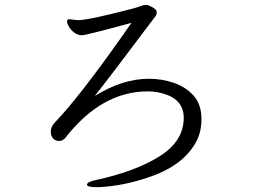

<svg xmlns="http://www.w3.org/2000/svg" viewBox="-20 -741 1040 790"><path d="M521 -647Q340 -387 236 -270Q218 -251 203.5 -234.5Q189 -218 189 -200Q189 -182 198.5 -171.5Q208 -161 223 -161Q238 -161 249 -174Q398 -365 588 -365Q624 -365 658 -354Q736 -329 736 -256Q736 -161 637.5 -98.5Q539 -36 374 0Q338 7 338 19Q338 29 376 29H388Q489 24 593 -12Q722 -55 778 -142Q809 -189 809 -250Q809 -311 777 -347Q745 -383 695.5 -400Q646 -417 593 -417Q484 -417 370 -346Q435 -429 493.5 -507Q552 -585 582 -624.5Q612 -664 618.5 -672.5Q625 -681 625 -691Q625 -701 607.5 -711Q590 -721 580.5 -721Q571 -721 559 -716Q547 -711 520 -704Q343 -658 301 -658L263 -662H261Q256 -660 256 -652Q256 -644 264 -630.5Q272 -617 286 -606.5Q300 -596 317 -596Q334 -596 521 -647Z"/></svg>

Font: LXGW WenKai Mono TC
Style: Regular
Weight: 400
Designer: LXGW / Fontworks Inc.
Foundry: LXGW / Fontworks Inc.
Version: Version 1.330